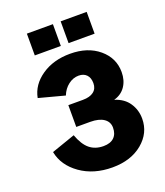

<svg xmlns="http://www.w3.org/2000/svg" viewBox="-163 -1019 977 1137"><g transform="rotate(-20 325.5 -451.0)"><path d="M228 -428.2H319.8Q363.8 -428.2 387.9 -446.8Q412.1 -465.3 412.1 -500Q412.1 -534.2 394 -553Q376 -571.8 344.2 -571.8Q309.6 -571.8 279.3 -548.6Q249 -525.4 233.9 -486.8L71.8 -529.8Q86.9 -608.9 161.1 -659.9Q235.4 -710.9 340.8 -710.9Q452.1 -710.9 522 -652.1Q591.8 -593.3 591.8 -504.9Q591.8 -452.6 566.4 -415.3Q541 -377.9 494.1 -365.2Q553.2 -346.7 582.5 -302.7Q611.8 -258.8 611.8 -204.1Q611.8 -113.8 538.6 -53Q465.3 7.8 349.1 7.8Q231 7.8 147.9 -51Q64.9 -109.9 47.9 -198.2L196.8 -250Q219.7 -186.5 254.6 -157.7Q289.6 -128.9 341.8 -128.9Q385.3 -128.9 408.2 -150.9Q431.2 -172.9 431.2 -212.9Q431.2 -249.5 400.9 -270.3Q370.6 -291 315.9 -291H228ZM306.2 -772.9H142.1V-910.2H306.2ZM519 -772.9H355V-910.2H519Z"/></g></svg>

Font: LT Superior Black
Style: Regular
Weight: 900
Designer: Daniel Lyons
Foundry: LyonsType
Version: Version 2.005